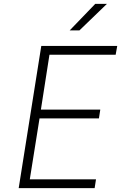

<svg xmlns="http://www.w3.org/2000/svg" viewBox="-20 -966 640 986"><path d="M466 0H76L192 -730H582L574 -685H234L190 -403H495L488 -358H183L133 -45H473ZM388 -810H338L469 -946H529Z"/></svg>

Font: JetBrains Mono Extra Light
Style: Italic
Weight: 200
Italic angle: -9°
Monospace: yes
Designer: Philipp Nurullin, Konstantin Bulenkov
Foundry: JetBrains
Version: 2.002